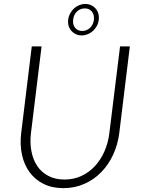

<svg xmlns="http://www.w3.org/2000/svg" viewBox="-20 -942 716 970"><path d="M80 0ZM306 -35Q352.5 -35 391.2 -53Q430 -71 459.2 -102.5Q488.5 -134 507.5 -177Q526.5 -220 532.5 -269.5L586.5 -707.5H636L582.5 -269.5Q575 -211 551.5 -160.2Q528 -109.5 491.2 -72Q454.5 -34.5 406 -13Q357.5 8.5 300 8.5Q243 8.5 200 -13Q157 -34.5 129.5 -72Q102 -109.5 91 -160.2Q80 -211 87 -269.5L140.5 -707.5H190L136.5 -270Q130.5 -220.5 138.8 -177.5Q147 -134.5 168.5 -102.8Q190 -71 224.8 -53Q259.5 -35 306 -35ZM324.5 -842.5Q326.5 -859.5 334.5 -874.2Q342.5 -889 354 -899.5Q365.5 -910 380.2 -916Q395 -922 410.5 -922Q426.5 -922 439.8 -916Q453 -910 462.5 -899.5Q472 -889 476.5 -874.2Q481 -859.5 479 -842.5Q477 -825 469 -810.5Q461 -796 449.2 -785.5Q437.5 -775 422.8 -769Q408 -763 392.5 -763Q377 -763 363.8 -769Q350.5 -775 341 -785.5Q331.5 -796 327 -810.5Q322.5 -825 324.5 -842.5ZM349.5 -842.5Q346.5 -817.5 359.5 -801.5Q372.5 -785.5 396 -785.5Q407 -785.5 417 -789.8Q427 -794 435 -801.5Q443 -809 448 -819.5Q453 -830 454.5 -842.5Q457 -867.5 444.2 -883.5Q431.5 -899.5 408.5 -899.5Q385 -899.5 368.5 -883.5Q352 -867.5 349.5 -842.5Z"/></svg>

Font: Lato Light
Style: Italic
Weight: 300
Italic angle: -7°
Designer: Lukasz Dziedzic
Foundry: tyPoland Lukasz Dziedzic
Version: Version 2.007; 2014-02-27